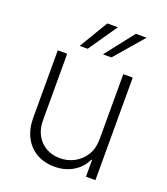

<svg xmlns="http://www.w3.org/2000/svg" viewBox="-136 -831 812 933"><g transform="rotate(20 270.0 -364.0)"><path d="M415 -530.3H463.9V0H415V-86.9H411.1Q392.1 -44.4 350.3 -18.8Q308.6 6.8 252.9 6.8Q201.2 6.8 161.1 -15.9Q121.1 -38.6 98.6 -81.3Q76.2 -124 76.2 -182.6V-530.3H125V-185.5Q125 -142.6 142.8 -109.9Q160.6 -77.1 192.4 -59.1Q224.1 -41 264.6 -41Q304.7 -41 339.1 -59.6Q373.5 -78.1 394.3 -112.5Q415 -147 415 -193.4ZM405.3 -735.4H460.9L333 -586.9H289.1ZM257.8 -735.4H312.5L210 -586.9H168.9Z"/></g></svg>

Font: Pretendard Std ExtraLight
Style: Regular
Weight: 200
Designer: Base glyphs from Inter by Rasmus Andersson; Hangeul glyphs from Noto Sans CJK(Source Han Sans) by Jang Soo-young and Kan
Foundry: Kil Hyung-jin
Version: Version 1.309